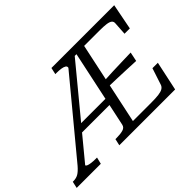

<svg xmlns="http://www.w3.org/2000/svg" viewBox="-173 -1019 1328 1328"><g transform="rotate(-45 491.0 -355.0)"><path d="M-42 -49H-37Q-8 -49 12.5 -61Q33 -73 59 -103L494 -628Q497 -641 486 -648Q475 -655 455.5 -658Q436 -661 410 -661H399L410 -710H1024L987 -520H935L941 -614Q943 -632 931.5 -641.5Q920 -651 894.5 -654.5Q869 -658 826 -658H678L549 -52H730Q773 -52 800.5 -55.5Q828 -59 843.5 -68.5Q859 -78 864 -96L903 -215H956L910 0H364L375 -49H386Q423 -49 448.5 -56Q474 -63 479 -86L600 -655H583L100 -70Q98 -64 109 -59Q120 -54 139.5 -51.5Q159 -49 182 -49H195L183 0H-53ZM249 -295H543V-245H215ZM599 -388Q645 -391 690.5 -392.5Q736 -394 782 -395.5Q828 -397 873 -398L859 -330Q814 -332 768.5 -334Q723 -336 678 -337.5Q633 -339 588 -340Z"/></g></svg>

Font: Roboto Serif 20pt Light
Style: Italic
Weight: 300
Italic angle: -10°
Version: Version 1.007